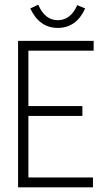

<svg xmlns="http://www.w3.org/2000/svg" viewBox="-20 -798 478 818"><path d="M57 0V-624H379V-582H101V-346H331V-304H101V-42H376V0ZM309 -776 343 -762Q305 -679 226 -679Q148 -679 109 -762L143 -778Q171 -712 226 -712Q281 -712 309 -776Z"/></svg>

Font: Inconsolata SemiCondensed Light
Style: Regular
Weight: 300
Width: 4
Monospace: yes
Designer: Raph Levien, Cyreal, Brenton Simpson
Foundry: Raph Levien, Cyreal, Google
Version: Version 3.100; ttfautohint (v1.8.4.7-5d5b)